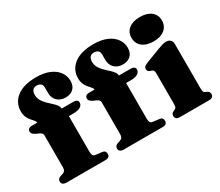

<svg xmlns="http://www.w3.org/2000/svg" viewBox="-126 -1024 1508 1317"><g transform="rotate(-30 628.0 -366.0)"><path d="M315 -103.5Q315 -86 320.2 -76.5Q325.5 -67 338.5 -65.5L390 -59Q405 -57.5 411 -49.2Q417 -41 417 -30Q417 0 381.5 0H71Q55 0 45.5 -7.5Q36 -15 36 -28.5Q36 -40.5 42.2 -48Q48.5 -55.5 63 -60L76.5 -64Q92 -69 98 -78Q104 -87 104 -102.5V-356Q104 -365.5 99 -372.2Q94 -379 80 -385.5L60.5 -394Q42 -403 35 -411Q28 -419 28 -429.5Q28 -441 36.5 -448.8Q45 -456.5 63 -456.5H147L105 -440.5V-455Q105 -465 96 -475.8Q87 -486.5 75 -500Q63 -513.5 54.2 -532.8Q45.5 -552 45.5 -579Q45.5 -647.5 99.5 -689Q153.5 -730.5 252.5 -730.5Q315.5 -730.5 358.8 -711.5Q402 -692.5 424 -660.8Q446 -629 446 -592Q446 -551 422.5 -529.5Q399 -508 362.5 -508Q320.5 -508 295.5 -532.2Q270.5 -556.5 270.5 -597.5V-639.5Q270.5 -660 258.5 -669.5Q246.5 -679 228 -679Q206.5 -679 195.8 -666.2Q185 -653.5 185 -630Q185 -604.5 196.5 -584.5Q208 -564.5 224.8 -547.8Q241.5 -531 258.5 -516Q275.5 -501 286.8 -486Q298 -471 298 -454V-427L276.5 -456.5H392.5Q408 -456.5 417 -449.8Q426 -443 426 -431Q426 -412 408 -399.5Q390 -387 348 -387H315ZM768.5 -103.5Q768.5 -86 773.8 -76.5Q779 -67 792 -65.5L843.5 -59Q858.5 -57.5 864.5 -49.2Q870.5 -41 870.5 -30Q870.5 0 835 0H524.5Q508.5 0 499 -7.5Q489.5 -15 489.5 -28.5Q489.5 -40.5 495.8 -48Q502 -55.5 516.5 -60L530 -64Q545.5 -69 551.5 -78Q557.5 -87 557.5 -102.5V-356Q557.5 -365.5 552.5 -372.2Q547.5 -379 533.5 -385.5L514 -394Q495.5 -403 488.5 -411Q481.5 -419 481.5 -429.5Q481.5 -441 490 -448.8Q498.5 -456.5 516.5 -456.5H600.5L558.5 -440.5V-455Q558.5 -465 549.5 -475.8Q540.5 -486.5 528.5 -500Q516.5 -513.5 507.8 -532.8Q499 -552 499 -579Q499 -647.5 553 -689Q607 -730.5 706 -730.5Q769 -730.5 812.2 -711.5Q855.5 -692.5 877.5 -660.8Q899.5 -629 899.5 -592Q899.5 -551 876 -529.5Q852.5 -508 816 -508Q774 -508 749 -532.2Q724 -556.5 724 -597.5V-639.5Q724 -660 712 -669.5Q700 -679 681.5 -679Q660 -679 649.2 -666.2Q638.5 -653.5 638.5 -630Q638.5 -604.5 650 -584.5Q661.5 -564.5 678.2 -547.8Q695 -531 712 -516Q729 -501 740.2 -486Q751.5 -471 751.5 -454V-427L730 -456.5H846Q861.5 -456.5 870.5 -449.8Q879.5 -443 879.5 -431Q879.5 -412 861.5 -399.5Q843.5 -387 801.5 -387H768.5ZM1192 -452V-103Q1192 -83.5 1195 -75.2Q1198 -67 1205.5 -63.5L1216.5 -58.5Q1228 -54 1233 -46.5Q1238 -39 1238 -29.5Q1238 -15.5 1229 -7.8Q1220 0 1200.5 0H972Q952.5 0 943.8 -7.8Q935 -15.5 935 -29.5Q935 -39 940 -46.5Q945 -54 956 -58.5L967.5 -63.5Q975 -67 978 -75.2Q981 -83.5 981 -103V-341.5Q981 -357 976.8 -363.5Q972.5 -370 964 -372.5L953 -376Q942.5 -379.5 937.8 -385.8Q933 -392 933 -402Q933 -413.5 939.5 -420.5Q946 -427.5 963.5 -434L1076.5 -477.5Q1103 -487.5 1118.2 -491.8Q1133.5 -496 1145 -496Q1168.5 -496 1180.2 -483.5Q1192 -471 1192 -452ZM1075.5 -539.5Q1020 -539.5 987.5 -565.8Q955 -592 955 -636.5Q955 -681 987.5 -706.8Q1020 -732.5 1075.5 -732.5Q1131.5 -732.5 1163.8 -706.8Q1196 -681 1196 -636.5Q1196 -592 1163.8 -565.8Q1131.5 -539.5 1075.5 -539.5Z"/></g></svg>

Font: Fraunces Black
Style: Regular
Weight: 900
Version: Version 1.000;[b76b70a41]